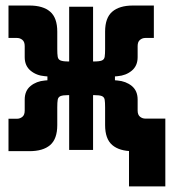

<svg xmlns="http://www.w3.org/2000/svg" viewBox="-20 -542 626 694"><path d="M349.6 -261.7 319.3 -319.8Q340 -319.8 348.5 -323.5Q356.9 -327.1 358.4 -336.9Q359.9 -346.7 359.9 -364.3V-427.7Q359.9 -477.5 385.7 -499.7Q411.6 -522 460.4 -522H536.1V-404.8H505.4Q494.6 -404.8 486.1 -397.9Q477.5 -391.1 477.5 -375.5V-335.4Q477.5 -304.2 456.4 -286.6Q435.2 -269 404.8 -266.6ZM10.7 4.4V-112.8H41.5Q52.3 -112.8 60.8 -119.7Q69.3 -126.5 69.3 -142.1V-182.1Q69.3 -213.9 90.5 -231.2Q111.7 -248.5 142.1 -251L197.8 -255.9L227.5 -198.2Q207.3 -198.2 198.7 -194.6Q190.2 -190.9 188.6 -181.4Q187 -171.9 187 -153.8V-89.8Q187 -40 161.4 -17.8Q135.7 4.4 86.4 4.4ZM151.4 -198.2V-319.8H252V-198.2ZM197.8 -261.7 142.1 -266.6Q111.7 -269 90.5 -286.6Q69.3 -304.2 69.3 -335.4V-375.5Q69.3 -391.1 60.8 -397.9Q52.3 -404.8 41.5 -404.8H10.7V-522H86.4Q135.7 -522 161.4 -499.7Q187 -477.5 187 -427.7V-364.3Q187 -346.7 188.6 -336.9Q190.2 -327.1 198.7 -323.5Q207.3 -319.8 227.5 -319.8ZM230 0V-517.6H316.4V0ZM460.4 4.4Q411.6 4.4 385.7 -17.8Q359.9 -40 359.9 -89.8V-153.8Q359.9 -171.9 358.4 -181.4Q356.9 -190.9 348.5 -194.6Q340 -198.2 319.3 -198.2L349.6 -255.9L404.8 -251Q435.2 -248.5 456.4 -231.2Q477.5 -213.9 477.5 -182.1V-142.6Q477.5 -127 486.1 -120.1Q494.6 -113.3 505.4 -113.3H536.1V4.4ZM291 -198.2V-319.8H395.5V-198.2ZM446.3 131.8V-113.3H577.6V131.8Z"/></svg>

Font: Cascadia Mono
Style: Regular
Weight: 400
Monospace: yes
Designer: Aaron Bell
Foundry: Saja Typeworks
Version: Version 2404.023